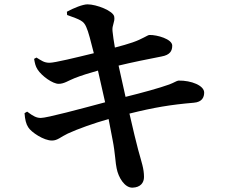

<svg xmlns="http://www.w3.org/2000/svg" viewBox="-20 -810 1040 884"><path d="M93 -289C95 -260 100 -239 110 -224C123 -202 182 -162 220 -163C245 -163 260 -180 292 -195C337 -216 413 -243 480 -262L499 -163C510 -108 512 -54 517 -35C525 7 554 55 590 54C627 53 643 31 643 5C643 -34 632 -62 616 -121C607 -156 593 -211 576 -287C688 -315 766 -328 872 -337C912 -340 920 -364 920 -384C920 -416 861 -440 802 -439C793 -438 783 -430 759 -421C715 -405 635 -383 558 -364L526 -508C584 -522 666 -539 724 -550C763 -557 773 -576 773 -600C773 -630 703 -650 668 -649C660 -649 635 -630 591 -615C568 -607 543 -600 509 -591C504 -621 500 -645 498 -667C495 -695 510 -708 506 -733C502 -760 424 -790 383 -790C361 -790 319 -773 288 -756L289 -741C350 -719 365 -714 377 -686C387 -665 398 -620 412 -565C330 -545 232 -521 208 -521C183 -521 171 -531 148 -545L137 -539C141 -517 143 -506 153 -490C173 -459 223 -424 250 -424C275 -424 293 -438 323 -450C353 -462 392 -474 431 -485L464 -339C352 -309 196 -267 168 -267C149 -267 134 -274 105 -296Z"/></svg>

Font: Noto Serif SC
Style: Bold
Weight: 700
Designer: Ryoko NISHIZUKA 西塚涼子 (kana & ideographs); Frank Grießhammer (Latin, Greek & Cyrillic); Wenlong ZHANG 张文龙 (bopomofo); San
Foundry: Adobe
Version: Version 2.001;hotconv 1.1.0;makeotfexe 2.6.0